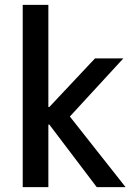

<svg xmlns="http://www.w3.org/2000/svg" viewBox="-20 -766 571 786"><path d="M73 -746H178V-328H182L369 -527H485L266 -289L494 0H376L182 -256H178V0H73Z"/></svg>

Font: Be Vietnam Medium
Style: Regular
Weight: 500
Designer: Gabriel Lam
Foundry: TypeRant
Version: Version 4.000